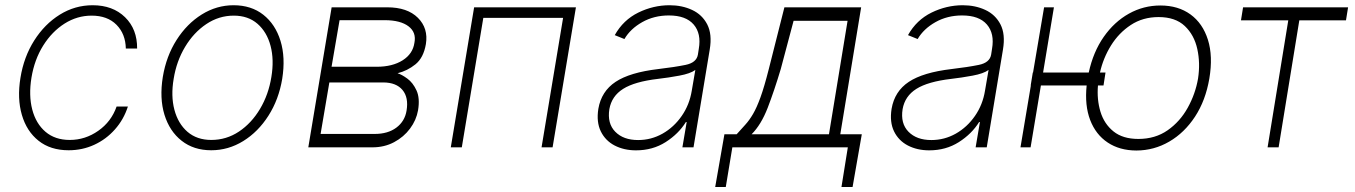

<svg xmlns="http://www.w3.org/2000/svg" viewBox="-20 -574 5280 748"><path d="M247.5 11.4Q176.8 11.4 130.3 -25.6Q83.8 -62.5 65.2 -126.4Q46.5 -190.3 59.7 -271Q72.8 -352.3 113.3 -416.2Q153.8 -480.1 212.9 -516.9Q272 -553.6 340.9 -553.6Q419.4 -553.6 467.2 -506.9Q514.9 -460.2 514.2 -384.9H470.2Q469.1 -441.8 433.8 -477.5Q398.4 -513.1 337 -513.1Q280.5 -513.1 231.5 -482.1Q182.5 -451 148.4 -396.7Q114.3 -342.3 102.6 -271.7Q91.3 -202.4 105.6 -147.4Q120 -92.3 157.3 -60.5Q194.6 -28.8 251.8 -28.8Q312.1 -28.8 362.9 -64.5Q413.7 -100.1 434.3 -159.1H478.3Q462 -108.3 427.7 -69.8Q393.5 -31.2 347.1 -9.9Q300.8 11.4 247.5 11.4Z M802.9 11.4Q734.7 11.4 687.7 -25.6Q640.6 -62.5 620.7 -127Q600.9 -191.4 614.3 -274.5Q627.8 -355.5 668 -418.5Q708.1 -481.5 766 -517.6Q823.9 -553.6 889.9 -553.6Q958.8 -553.6 1005.9 -516.5Q1052.9 -479.4 1072.8 -414.8Q1092.7 -350.1 1079.5 -267Q1066.1 -186.4 1025.9 -123.4Q985.8 -60.4 927.7 -24.5Q869.7 11.4 802.9 11.4ZM803.3 -28.8Q861.9 -28.8 910.9 -61.4Q959.9 -94.1 993.1 -149.9Q1026.3 -205.6 1037.3 -274.5Q1048.3 -341.3 1034.1 -395.2Q1019.9 -449.2 983.3 -481.2Q946.7 -513.1 890.6 -513.1Q832.7 -513.1 783.6 -480.1Q734.4 -447.1 701 -391.3Q667.6 -335.6 656.6 -267Q645.2 -200.6 659.4 -146.5Q673.7 -92.3 710.4 -60.5Q747.2 -28.8 803.3 -28.8Z M1181.1 0 1272 -545.5H1488.6Q1567.1 -545.5 1608.1 -504.6Q1649.1 -463.8 1639.2 -402.3Q1630 -348.7 1598.4 -323.3Q1566.8 -297.9 1528.8 -288.7Q1545.1 -283.7 1566.9 -267.8Q1588.8 -251.8 1602.6 -221.8Q1616.5 -191.8 1608.7 -144.5Q1601.9 -105.8 1577.4 -73Q1552.9 -40.1 1515.3 -20.1Q1477.6 0 1430.8 0ZM1229 -52.2H1439.6Q1491.5 -52.2 1524.3 -76.9Q1557.2 -101.6 1563.9 -143.1Q1572.4 -194.2 1548.1 -223.4Q1523.8 -252.5 1473.7 -252.8H1263.1ZM1271.7 -313.9H1447.4Q1508.9 -313.9 1548.7 -339.1Q1588.4 -364.3 1594.5 -407.3Q1602.6 -447.8 1571.6 -471.4Q1540.5 -495 1480.5 -495.4H1302.9Z M1736.2 0 1827.1 -545.5H2223.7L2132.8 0H2089.8L2173.7 -504.3H1862.9L1779.1 0Z M2457.7 11.7Q2410.9 11.7 2374.6 -7.1Q2338.4 -25.9 2320.7 -62.1Q2302.9 -98.4 2311.1 -150.2Q2322.8 -218.4 2378.2 -255.1Q2433.6 -291.9 2544.7 -305Q2608.3 -312.5 2650.9 -321.2Q2693.5 -329.9 2698.9 -361.2L2702.4 -383.9Q2712.7 -443.2 2682.4 -478.5Q2652 -513.8 2585.9 -513.8Q2528.1 -513.8 2481.9 -487.7Q2435.7 -461.6 2412.6 -421.9L2375 -437.1Q2408 -496.1 2466.6 -524.9Q2525.2 -553.6 2588.4 -553.6Q2637.1 -553.6 2676.3 -535.3Q2715.6 -517 2735.3 -478.9Q2755 -440.7 2745 -381L2681.8 0H2638.5L2655.2 -98.4H2652Q2623.6 -52.6 2573.2 -20.4Q2522.7 11.7 2457.7 11.7ZM2465.9 -28.4Q2517 -28.4 2561.3 -53.4Q2605.5 -78.5 2635.8 -122.2Q2666.2 -165.8 2675.1 -221.2L2688.9 -301.5Q2669.7 -287.3 2626.6 -279.3Q2583.5 -271.3 2543.3 -266.7Q2452.4 -256 2407.7 -227.8Q2362.9 -199.6 2354 -148.8Q2345.2 -93 2377 -60.7Q2408.7 -28.4 2465.9 -28.4Z M2766.3 154.5 2802.2 -50.8H2849.8Q2868.6 -71.7 2884.1 -88.8Q2899.5 -105.8 2913.7 -130Q2927.9 -154.1 2942.8 -195.1Q2957.7 -236.2 2975.1 -305L3035.9 -545.5H3334.9L3253.6 -50.8H3337.4L3301.5 154.5H3258.2L3283 0H2833.1L2807.5 154.5ZM2908 -50.8H3209.5L3282 -492.9H3071.7L3021.7 -305Q2996.4 -220.5 2970.9 -154.3Q2945.3 -88.1 2908 -50.8Z M3600.1 11.7Q3553.3 11.7 3517 -7.1Q3480.8 -25.9 3463.1 -62.1Q3445.3 -98.4 3453.5 -150.2Q3465.2 -218.4 3520.6 -255.1Q3576 -291.9 3687.1 -305Q3750.7 -312.5 3793.3 -321.2Q3835.9 -329.9 3841.3 -361.2L3844.8 -383.9Q3855.1 -443.2 3824.8 -478.5Q3794.4 -513.8 3728.3 -513.8Q3670.5 -513.8 3624.3 -487.7Q3578.1 -461.6 3555 -421.9L3517.4 -437.1Q3550.4 -496.1 3609 -524.9Q3667.6 -553.6 3730.8 -553.6Q3779.5 -553.6 3818.7 -535.3Q3858 -517 3877.7 -478.9Q3897.4 -440.7 3887.4 -381L3824.2 0H3780.9L3797.6 -98.4H3794.4Q3766 -52.6 3715.6 -20.4Q3665.1 11.7 3600.1 11.7ZM3608.3 -28.4Q3659.4 -28.4 3703.7 -53.4Q3747.9 -78.5 3778.2 -122.2Q3808.6 -165.8 3817.5 -221.2L3831.3 -301.5Q3812.1 -287.3 3769 -279.3Q3725.9 -271.3 3685.7 -266.7Q3594.8 -256 3550.1 -227.8Q3505.3 -199.6 3496.4 -148.8Q3487.6 -93 3519.4 -60.7Q3551.1 -28.4 3608.3 -28.4Z M4085.9 -545.5 4043.7 -291.5H4221.6Q4239 -371.8 4280 -430.4Q4321 -489 4378 -520.8Q4435 -552.6 4500.7 -552.6Q4570 -552.6 4617.9 -517.8Q4665.8 -483 4685.9 -419Q4706 -355.1 4691.4 -268.1Q4676.8 -182.5 4635.7 -119.7Q4594.5 -56.8 4535.3 -22.4Q4476.2 12.1 4407 12.4Q4341.6 12.1 4295.3 -18.8Q4248.9 -49.7 4227.1 -106.5Q4205.3 -163.4 4213.4 -241.1H4035.2L3995 0H3955.6L3996.1 -241.1H3995.4L4003.6 -291.5H4004.6L4047.6 -545.5ZM4286.9 -291.5 4279.1 -241.1H4257.5Q4252.8 -186.4 4267.2 -138.8Q4281.6 -91.3 4318 -62Q4354.4 -32.7 4414.8 -32.7Q4480.5 -32.7 4528.8 -66.4Q4577.1 -100.1 4607.1 -154.1Q4637.1 -208.1 4647.4 -268.1Q4656.6 -328.1 4644.5 -383Q4632.5 -437.9 4595.7 -472.7Q4558.9 -507.5 4493.6 -507.5Q4432.2 -507.5 4385.5 -476.7Q4338.8 -446 4308.2 -396.7Q4277.7 -347.3 4265.3 -291.5Z M4814.6 -494.7 4822.8 -545.5H5231.9L5223.7 -494.7H5041.9L4961.3 0H4918.3L4998.9 -494.7Z"/></svg>

Font: Inter UI Extra Light
Style: Italic
Weight: 200
Italic angle: -9.39999°
Designer: Rasmus Andersson
Foundry: rsms
Version: 3.2;8d6f07862